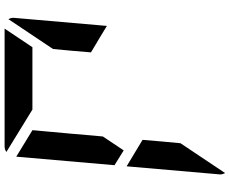

<svg xmlns="http://www.w3.org/2000/svg" viewBox="-104 -920 1023 856"><g transform="rotate(90 408.0 -491.5)"><path d="M610 -698 618 -784 751 -983Q758 -970 757 -959L721 -544L603 -615ZM650 -531 716 -490 678 -52 560 -124 561 -138 564 -170 576 -302 584 -396 588 -438ZM206 -302 198 -216 65 -17Q58 -30 59 -41L95 -456L151 -422L178 -406L213 -385ZM468 -124 657 -8Q646 0 632 0H426H302H107L190 -124H229H313H437Z"/></g></svg>

Font: DSEG14 Modern Mini
Style: Bold Italic
Weight: 700
Italic angle: -5°
Designer: Keshikan(Twitter:@keshinomi_88pro)
Version: Version 0.46